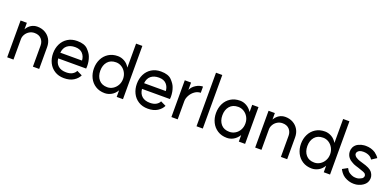

<svg xmlns="http://www.w3.org/2000/svg" viewBox="0 -1631 5156 2526"><g transform="rotate(20 2578.5 -367.5)"><path d="M301 -421Q261 -421 228.5 -401.5Q196 -382 177 -350Q158 -318 158 -284V3H70V-512H158V-421Q183 -465 221.5 -488.5Q260 -512 307 -512Q367 -512 415 -485.5Q463 -459 490.5 -411.5Q518 -364 518 -302V3H430V-292Q430 -347 396 -384Q362 -421 301 -421Z M866 -429Q797 -429 755 -395Q713 -361 706 -293H1010Q1007 -351 971 -390Q935 -429 866 -429ZM864 -514Q967 -514 1014 -465Q1061 -416 1076 -374Q1099 -315 1099 -245Q1099 -226 1097 -213H706Q712 -148 752.5 -112Q793 -76 865 -76Q919 -76 952.5 -96Q986 -116 998 -145L1073 -109Q1051 -61 998 -27.5Q945 6 864 6Q788 6 732.5 -29Q677 -64 648 -123Q619 -182 619 -254Q619 -326 648 -385Q677 -444 732.5 -479Q788 -514 864 -514Z M1600 -251Q1600 -299 1578 -339Q1556 -379 1519.5 -402Q1483 -425 1440 -425Q1364 -425 1322.5 -376.5Q1281 -328 1281 -251Q1281 -174 1322.5 -125.5Q1364 -77 1440 -77Q1483 -77 1519.5 -100Q1556 -123 1578 -162.5Q1600 -202 1600 -251ZM1435 -510Q1483 -510 1528 -485Q1573 -460 1602 -410V-746H1690V0H1602V-92Q1572 -41 1527 -16.5Q1482 8 1435 8Q1360 8 1305 -27Q1250 -62 1221 -121Q1192 -180 1192 -251Q1192 -322 1221 -381Q1250 -440 1305 -475Q1360 -510 1435 -510Z M2039 -429Q1970 -429 1928 -395Q1886 -361 1879 -293H2183Q2180 -351 2144 -390Q2108 -429 2039 -429ZM2037 -514Q2140 -514 2187 -465Q2234 -416 2249 -374Q2272 -315 2272 -245Q2272 -226 2270 -213H1879Q1885 -148 1925.5 -112Q1966 -76 2038 -76Q2092 -76 2125.5 -96Q2159 -116 2171 -145L2246 -109Q2224 -61 2171 -27.5Q2118 6 2037 6Q1961 6 1905.5 -29Q1850 -64 1821 -123Q1792 -182 1792 -254Q1792 -326 1821 -385Q1850 -444 1905.5 -479Q1961 -514 2037 -514Z M2623 -516V-429Q2578 -429 2540 -401.5Q2502 -374 2479.5 -332.5Q2457 -291 2457 -252V3H2369V-512H2457V-409Q2479 -457 2527 -486.5Q2575 -516 2623 -516Z M2809 -746V4H2721V-746Z M3313 -249Q3313 -300 3290.5 -339.5Q3268 -379 3231 -401.5Q3194 -424 3151 -424Q3074 -424 3032.5 -375Q2991 -326 2991 -249Q2991 -172 3032.5 -123.5Q3074 -75 3151 -75Q3194 -75 3231 -97Q3268 -119 3290.5 -159Q3313 -199 3313 -249ZM3147 -509Q3193 -509 3237 -484.5Q3281 -460 3313 -411V-512H3401V3H3313V-88Q3280 -37 3237 -13Q3194 11 3147 11Q3071 11 3015.5 -24.5Q2960 -60 2931 -119Q2902 -178 2902 -249Q2902 -321 2931 -380Q2960 -439 3015.5 -474Q3071 -509 3147 -509Z M3773 -421Q3733 -421 3700.5 -401.5Q3668 -382 3649 -350Q3630 -318 3630 -284V3H3542V-512H3630V-421Q3655 -465 3693.5 -488.5Q3732 -512 3779 -512Q3839 -512 3887 -485.5Q3935 -459 3962.5 -411.5Q3990 -364 3990 -302V3H3902V-292Q3902 -347 3868 -384Q3834 -421 3773 -421Z M4499 -251Q4499 -299 4477 -339Q4455 -379 4418.5 -402Q4382 -425 4339 -425Q4263 -425 4221.5 -376.5Q4180 -328 4180 -251Q4180 -174 4221.5 -125.5Q4263 -77 4339 -77Q4382 -77 4418.5 -100Q4455 -123 4477 -162.5Q4499 -202 4499 -251ZM4334 -510Q4382 -510 4427 -485Q4472 -460 4501 -410V-746H4589V0H4501V-92Q4471 -41 4426 -16.5Q4381 8 4334 8Q4259 8 4204 -27Q4149 -62 4120 -121Q4091 -180 4091 -251Q4091 -322 4120 -381Q4149 -440 4204 -475Q4259 -510 4334 -510Z M4994 -407Q4954 -432 4900 -432Q4839 -432 4818 -397Q4812 -384 4812 -373Q4812 -357 4824 -345Q4830 -334 4849 -324Q4869 -311 4894 -303L4930 -292Q4995 -274 5027.5 -257.5Q5060 -241 5076 -222Q5089 -207 5098.5 -185Q5108 -163 5108 -138Q5108 -108 5094 -79Q5072 -39 5021 -14Q5004 -6 4983 0Q4962 6 4944 7Q4935 8 4919 8Q4853 8 4788 -31Q4759 -50 4739 -77Q4719 -104 4711 -122L4783 -162Q4793 -143 4803 -129Q4813 -115 4832 -103Q4862 -85 4885 -79.5Q4908 -74 4939 -76Q4961 -78 4984 -90Q4999 -96 5006.5 -102Q5014 -108 5019 -118Q5025 -130 5025 -139Q5025 -152 5013 -168Q5003 -177 4982.5 -185.5Q4962 -194 4906 -212L4870 -223Q4838 -232 4806 -253Q4778 -268 4763 -287Q4748 -303 4738.5 -326.5Q4729 -350 4729 -377Q4729 -406 4742 -435Q4763 -475 4802.5 -493.5Q4842 -512 4880 -515Q4887 -516 4904 -516Q4980 -516 5039 -478Q5078 -449 5099 -416L5029 -370Q5016 -392 4994 -407Z"/></g></svg>

Font: SUIT Medium
Style: Regular
Weight: 500
Designer: Sunn Youn; Korean Glyphs from Source Han Sans (Sandoll Communications; Soo-young Jang, Joo-yeon Kang)
Foundry: Sunn
Version: Version 1.120